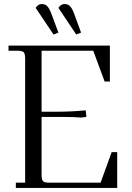

<svg xmlns="http://www.w3.org/2000/svg" viewBox="-20 -927 653 947"><path d="M22 -676.8V-702.1H522V-524.9H496.1L439.9 -676.8H185.1V-376H259.8Q333 -376 402.8 -382.8L405.8 -355V-350.1L377.9 -347.2Q348.1 -350.1 300.8 -350.1H185.1V-65.9Q185.1 -41 192.1 -33.4Q199.2 -25.9 224.1 -25.9H476.1L530.8 -176.8H558.1V0H58.1V-25.9H104V-637.2Q104 -662.1 96.9 -669.4Q89.8 -676.8 64.9 -676.8ZM155.8 -888.2Q168 -907.2 186 -907.2Q203.1 -907.2 213.4 -896.2Q223.6 -885.3 233.9 -857.9L268.1 -766.1L244.1 -756.8ZM268.1 -888.2Q280.3 -907.2 297.9 -907.2Q314.9 -907.2 325.7 -896.2Q336.4 -885.3 346.2 -857.9L379.9 -766.1L356 -756.8Z"/></svg>

Font: Dihjauti S
Style: Regular
Weight: 400
Designer: T. Christopher White
Version: Version 3.0.0